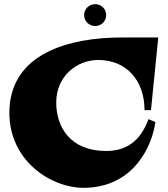

<svg xmlns="http://www.w3.org/2000/svg" viewBox="-20 -880 805 922"><path d="M490 -808C490 -837 466 -860 437 -860C408 -860 384 -837 384 -808C384 -778 408 -755 437 -755C466 -755 490 -778 490 -808ZM693 -308C662 -223 605 -155 490 -155C317 -155 250 -270 250 -388C250 -514 349 -592 452 -592C585 -592 674 -496 674 -351H705L740 -700H564C317 -700 25 -626 25 -338C25 -106 227 22 380 22C627 22 713 -188 726 -294Z"/></svg>

Font: Ouroboros
Style: Regular
Weight: 400
Designer: Ariel Martín Pérez
Foundry: Velvetyne Type Foundry
Version: Version 2.001;hotconv 1.0.109;makeotfexe 2.5.65596